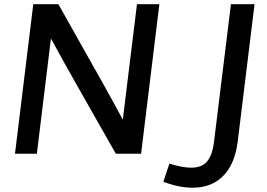

<svg xmlns="http://www.w3.org/2000/svg" viewBox="-20 -731 1270 913"><path d="M51.3 0 138.2 -710.9H257.8Q292.5 -648.4 354.7 -538.3Q417 -428.2 468.5 -336.2Q520 -244.1 564 -162.1L631.3 -710.9H737.8L650.9 0H530.8Q508.3 -40.5 394.5 -239.7Q280.8 -439 222.2 -547.9L155.3 0ZM896 161.6Q831.1 161.6 756.8 133.3L785.6 46.9Q846.7 66.4 889.2 66.4Q940.4 66.4 965.3 35.9Q990.2 5.4 997.6 -55.7L1078.1 -710.9H1190.4L1110.4 -58.6Q1097.2 48.8 1041.7 105.2Q986.3 161.6 896 161.6Z"/></svg>

Font: Muli
Style: Semi-BoldItalic
Weight: 600
Italic angle: -7°
Designer: Vernon Adams
Foundry: newtypography
Version: Version 2.0; ttfautohint (v1.00rc1.2-2d82) -l 8 -r 50 -G 200